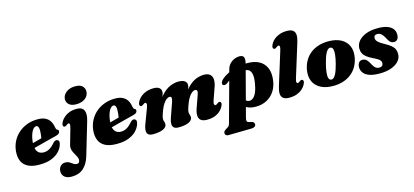

<svg xmlns="http://www.w3.org/2000/svg" viewBox="-74 -1327 4667 2165"><g transform="rotate(-15 2259.0 -245.0)"><path d="M118.5 -210.5Q118.5 -210.5 135.2 -215Q152 -219.5 178.8 -226.5Q205.5 -233.5 236.2 -241.8Q267 -250 296.5 -257.8Q326 -265.5 347 -271.5L327 -249.5Q333 -269.5 336.8 -297.2Q340.5 -325 341 -359Q341 -385 333.2 -399.5Q325.5 -414 309.5 -414Q296 -414 283 -402.8Q270 -391.5 258.8 -370.2Q247.5 -349 239.2 -318.8Q231 -288.5 227 -250Q220.5 -179.5 244 -143Q267.5 -106.5 319 -106.5Q344.5 -106.5 366 -115Q387.5 -123.5 406.5 -138.2Q425.5 -153 442 -172Q458 -190.5 468.5 -197Q479 -203.5 491.5 -203Q506 -202.5 514.8 -189.8Q523.5 -177 516 -149Q505 -106.5 470.8 -69Q436.5 -31.5 378.5 -8.2Q320.5 15 236.5 15Q153.5 15 103 -11.5Q52.5 -38 32.2 -86.5Q12 -135 18 -201Q24 -261.5 50.2 -313.2Q76.5 -365 120 -403.5Q163.5 -442 221 -463.5Q278.5 -485 346.5 -485Q401.5 -485 436.2 -467Q471 -449 489.2 -418.2Q507.5 -387.5 513 -348Q515 -336.5 519 -327.2Q523 -318 530 -315Q537.5 -312 541.8 -307Q546 -302 546 -293Q546 -280.5 536.2 -269.5Q526.5 -258.5 500 -251.5Q476 -245.5 439.2 -236Q402.5 -226.5 360 -215.5Q317.5 -204.5 275.8 -193.5Q234 -182.5 199.5 -173.8Q165 -165 144.2 -159.5Q123.5 -154 123.5 -154Z M882 -321.5 769.5 59Q744 145 691.5 192.2Q639 239.5 553 239.5Q498.5 239.5 470.2 215Q442 190.5 442 151Q442 114 464.2 90Q486.5 66 521.5 66Q549 66 569.2 78.5Q589.5 91 607.2 103.8Q625 116.5 645 116.5Q658 116.5 666.2 110.5Q674.5 104.5 678 90.5Q682.5 73 676.5 55.2Q670.5 37.5 659.5 18.8Q648.5 0 638.2 -20.2Q628 -40.5 623.2 -62.5Q618.5 -84.5 625.5 -109L677 -289.5Q687 -324.5 684.5 -337.2Q682 -350 672 -350Q666.5 -350 661 -347.5Q655.5 -345 647 -338Q635 -328.5 627.2 -326.8Q619.5 -325 612 -328.5Q602.5 -333.5 601.8 -347Q601 -360.5 612 -381.5Q628 -412.5 655.2 -435.8Q682.5 -459 719 -472Q755.5 -485 799.5 -485Q865.5 -485 885.5 -443Q905.5 -401 882 -321.5ZM812.5 -535.5Q758.5 -535.5 730.5 -560Q702.5 -584.5 702.5 -620Q702.5 -649.5 720.5 -675.8Q738.5 -702 772 -718.5Q805.5 -735 852.5 -735Q909 -735 934.5 -709.5Q960 -684 960 -649.5Q960 -617 941.8 -591Q923.5 -565 890.5 -550.2Q857.5 -535.5 812.5 -535.5Z M1021 -210.5Q1021 -210.5 1037.8 -215Q1054.5 -219.5 1081.2 -226.5Q1108 -233.5 1138.8 -241.8Q1169.5 -250 1199 -257.8Q1228.5 -265.5 1249.5 -271.5L1229.5 -249.5Q1235.5 -269.5 1239.2 -297.2Q1243 -325 1243.5 -359Q1243.5 -385 1235.8 -399.5Q1228 -414 1212 -414Q1198.5 -414 1185.5 -402.8Q1172.5 -391.5 1161.2 -370.2Q1150 -349 1141.8 -318.8Q1133.5 -288.5 1129.5 -250Q1123 -179.5 1146.5 -143Q1170 -106.5 1221.5 -106.5Q1247 -106.5 1268.5 -115Q1290 -123.5 1309 -138.2Q1328 -153 1344.5 -172Q1360.5 -190.5 1371 -197Q1381.5 -203.5 1394 -203Q1408.5 -202.5 1417.2 -189.8Q1426 -177 1418.5 -149Q1407.5 -106.5 1373.2 -69Q1339 -31.5 1281 -8.2Q1223 15 1139 15Q1056 15 1005.5 -11.5Q955 -38 934.8 -86.5Q914.5 -135 920.5 -201Q926.5 -261.5 952.8 -313.2Q979 -365 1022.5 -403.5Q1066 -442 1123.5 -463.5Q1181 -485 1249 -485Q1304 -485 1338.8 -467Q1373.5 -449 1391.8 -418.2Q1410 -387.5 1415.5 -348Q1417.5 -336.5 1421.5 -327.2Q1425.5 -318 1432.5 -315Q1440 -312 1444.2 -307Q1448.5 -302 1448.5 -293Q1448.5 -280.5 1438.8 -269.5Q1429 -258.5 1402.5 -251.5Q1378.5 -245.5 1341.8 -236Q1305 -226.5 1262.5 -215.5Q1220 -204.5 1178.2 -193.5Q1136.5 -182.5 1102 -173.8Q1067.5 -165 1046.8 -159.5Q1026 -154 1026 -154Z M1803 -113 1861 -277.5Q1872.5 -311 1870.2 -327.5Q1868 -344 1848 -344Q1830.5 -344 1811.2 -329Q1792 -314 1774.2 -287Q1756.5 -260 1742.5 -224Q1733.5 -200 1726.8 -181Q1720 -162 1716.5 -147.8Q1713 -133.5 1713 -122.5Q1713 -106 1718.8 -92Q1724.5 -78 1724.5 -60Q1724.5 -26 1681.5 -5.5Q1638.5 15 1561 15Q1506.5 15 1494.5 -19.5Q1482.5 -54 1504.5 -113L1571 -289.5Q1584 -323.5 1580 -336.8Q1576 -350 1566 -350Q1560.5 -350 1555 -347.5Q1549.5 -345 1541 -338Q1529 -328.5 1521.2 -326.8Q1513.5 -325 1506 -328.5Q1496.5 -333.5 1495.8 -347Q1495 -360.5 1506 -381.5Q1530 -428 1580.8 -456.5Q1631.5 -485 1700 -485Q1742 -485 1764.2 -468.5Q1786.5 -452 1786.5 -421Q1786.5 -402.5 1777.8 -380Q1769 -357.5 1757.5 -333.2Q1746 -309 1736.2 -285Q1726.5 -261 1725 -239.5L1708 -244Q1743 -335.5 1790.8 -388Q1838.5 -440.5 1890 -462.8Q1941.5 -485 1987.5 -485Q2036.5 -485 2061.2 -468.5Q2086 -452 2086 -421Q2086 -402.5 2077.5 -380Q2069 -357.5 2057.8 -333.2Q2046.5 -309 2037.2 -285Q2028 -261 2026.5 -239.5L2005.5 -244Q2032 -312.5 2065.8 -359Q2099.5 -405.5 2137 -433.2Q2174.5 -461 2212.5 -473Q2250.5 -485 2285 -485Q2333.5 -485 2357.5 -463.8Q2381.5 -442.5 2383.8 -405.2Q2386 -368 2369 -320L2320 -180.5Q2308 -147 2312.2 -133.5Q2316.5 -120 2326 -120Q2332.5 -120 2337.8 -122.8Q2343 -125.5 2351 -132Q2364 -142 2371.8 -143.8Q2379.5 -145.5 2386 -141.5Q2396 -136.5 2396.8 -123Q2397.5 -109.5 2386 -88.5Q2363 -42 2313.2 -13.5Q2263.5 15 2195 15Q2145 15 2121.5 -4.2Q2098 -23.5 2096.2 -58.2Q2094.5 -93 2110.5 -138.5L2159.5 -277.5Q2172.5 -310.5 2169.5 -327.2Q2166.5 -344 2146.5 -344Q2129 -344 2109.8 -329Q2090.5 -314 2072.8 -287Q2055 -260 2041 -224Q2032 -200 2025.2 -181Q2018.5 -162 2015 -147.8Q2011.5 -133.5 2011.5 -122.5Q2011.5 -106 2017.2 -92Q2023 -78 2023 -60Q2023 -26 1980 -5.5Q1937 15 1859.5 15Q1823 15 1806 -0.5Q1789 -16 1789 -44.8Q1789 -73.5 1803 -113Z M2774 -478.5 2620 108.5Q2613.5 133.5 2618 145.8Q2622.5 158 2640 162L2666.5 168Q2685.5 172 2693.5 181.2Q2701.5 190.5 2701.5 203Q2702 219 2688.2 229.2Q2674.5 239.5 2652.5 240L2379 244.5Q2362 245 2351.5 236Q2341 227 2341 213Q2341 199.5 2349 189.2Q2357 179 2379 167Q2392 160 2399.2 154Q2406.5 148 2411 140.5Q2415.5 133 2418.5 121.5L2582 -474.5Q2588 -496 2599.2 -513Q2610.5 -530 2625.8 -543Q2641 -556 2658.2 -564.8Q2675.5 -573.5 2693.5 -577.8Q2711.5 -582 2728 -582Q2768 -582 2778 -556.8Q2788 -531.5 2774 -478.5ZM2515 -324Q2501 -313 2486.5 -312Q2472 -311 2463.5 -321Q2455.5 -331 2461 -348Q2466.5 -365 2484.5 -381Q2518.5 -411.5 2565.5 -434.8Q2612.5 -458 2671 -471.5Q2729.5 -485 2797 -485Q2876 -485 2931 -455.2Q2986 -425.5 3011.5 -367.2Q3037 -309 3026 -224Q3016.5 -150.5 2980.8 -96.8Q2945 -43 2889 -14Q2833 15 2762.5 15Q2690 15 2646.8 -14.5Q2603.5 -44 2595 -86.5L2649.5 -113.5Q2659.5 -92 2674.2 -80Q2689 -68 2708 -67.5Q2733 -67.5 2754.8 -85.8Q2776.5 -104 2793.5 -144.8Q2810.5 -185.5 2821 -252Q2829 -303.5 2823.8 -338.5Q2818.5 -373.5 2802 -391.8Q2785.5 -410 2759.5 -412Q2709.5 -416 2645.8 -396.5Q2582 -377 2515 -324Z M3401 -566.5 3281.5 -180.5Q3270.5 -146 3273.5 -133Q3276.5 -120 3286.5 -120Q3292 -120 3297.5 -122.8Q3303 -125.5 3311.5 -132Q3323.5 -142 3331.2 -143.8Q3339 -145.5 3346.5 -141.5Q3356 -136.5 3356.8 -123Q3357.5 -109.5 3346.5 -88.5Q3330.5 -57.5 3302.8 -34.2Q3275 -11 3237.8 2Q3200.5 15 3155.5 15Q3105 15 3082 -4Q3059 -23 3057.8 -57.5Q3056.5 -92 3071 -138.5L3190.5 -524.5Q3201.5 -559 3198.5 -572Q3195.5 -585 3185.5 -585Q3180 -585 3174.5 -582.5Q3169 -580 3160.5 -573Q3148.5 -563.5 3140.8 -561.8Q3133 -560 3125.5 -563.5Q3116 -568.5 3115.2 -582Q3114.5 -595.5 3125.5 -616.5Q3141.5 -647.5 3169.2 -670.8Q3197 -694 3234.2 -707Q3271.5 -720 3316.5 -720Q3367 -720 3390 -701Q3413 -682 3414.2 -647.5Q3415.5 -613 3401 -566.5Z M3740 -486Q3827.5 -486 3886.5 -454.2Q3945.5 -422.5 3970.5 -364.8Q3995.5 -307 3980.5 -228.5Q3969.5 -171.5 3942.5 -126.2Q3915.5 -81 3874.8 -49.5Q3834 -18 3781.2 -1.5Q3728.5 15 3666 15Q3578.5 15 3519.5 -16.8Q3460.5 -48.5 3435.8 -106.5Q3411 -164.5 3425.5 -242.5Q3436.5 -299.5 3463.5 -344.8Q3490.5 -390 3531.2 -421.5Q3572 -453 3624.8 -469.5Q3677.5 -486 3740 -486ZM3657 -61Q3668 -58.5 3678.2 -62.5Q3688.5 -66.5 3698.5 -78Q3708.5 -89.5 3718.2 -108.5Q3728 -127.5 3737.5 -155.5Q3747 -183.5 3756.5 -220.5Q3771.5 -279.5 3775.8 -320.2Q3780 -361 3773.5 -383.5Q3767 -406 3749 -410Q3738 -412.5 3727.8 -408.5Q3717.5 -404.5 3707.5 -393Q3697.5 -381.5 3687.8 -362.5Q3678 -343.5 3668.5 -315.5Q3659 -287.5 3649.5 -250.5Q3634.5 -192 3630.2 -151Q3626 -110 3632.8 -87.5Q3639.5 -65 3657 -61Z M4221.5 -50Q4242.5 -50 4254.2 -61.5Q4266 -73 4266 -91.5Q4266 -106 4259.2 -117.8Q4252.5 -129.5 4233.5 -142.2Q4214.5 -155 4177 -173Q4134 -194 4107.8 -214.5Q4081.5 -235 4069.5 -259.8Q4057.5 -284.5 4057.5 -316.5Q4057.5 -362 4087.8 -400.2Q4118 -438.5 4176 -461.8Q4234 -485 4318.5 -485Q4384.5 -485 4427 -469.2Q4469.5 -453.5 4490.5 -425.8Q4511.5 -398 4511.5 -362Q4512 -325 4497.2 -305.5Q4482.5 -286 4456 -286Q4431.5 -286 4413.5 -301.5Q4395.5 -317 4376.5 -357.5Q4359 -390 4339.2 -406.2Q4319.5 -422.5 4294 -422.5Q4275.5 -422.5 4264.8 -413Q4254 -403.5 4254 -384.5Q4254 -371.5 4261 -358.5Q4268 -345.5 4287.5 -330Q4307 -314.5 4344 -294Q4392 -268 4418.2 -245.8Q4444.5 -223.5 4454.5 -199.8Q4464.5 -176 4464.5 -145Q4464.5 -98 4432.5 -62Q4400.5 -26 4343 -5.5Q4285.5 15 4208 15Q4133 15 4087 -2.2Q4041 -19.5 4020.2 -48.8Q3999.5 -78 3999.5 -113.5Q4000.5 -146.5 4015.2 -165.8Q4030 -185 4056 -185Q4086.5 -185 4106 -166.2Q4125.5 -147.5 4143 -110.5Q4161.5 -76 4180 -63Q4198.5 -50 4221.5 -50Z"/></g></svg>

Font: Fraunces Wonky
Style: Italic
Weight: 900
Italic angle: -16°
Version: Version 1.000;[b76b70a41]